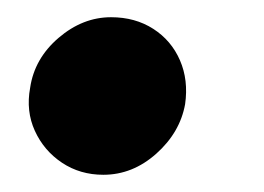

<svg xmlns="http://www.w3.org/2000/svg" viewBox="-20 -188 307 223"><path d="M100 15Q73 15 52 1Q31 -13 20.5 -36Q10 -59 15 -86Q20 -120 48 -144Q76 -168 109 -168Q137 -168 158 -154.5Q179 -141 189 -118Q199 -95 195 -67Q189 -34 161.5 -9.5Q134 15 100 15Z"/></svg>

Font: Figtree ExtraBold
Style: Italic
Weight: 800
Italic angle: -9.5°
Foundry: Erik Kennedy
Version: Version 2.001;gftools[0.9.30]